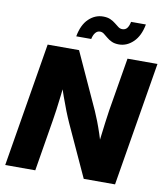

<svg xmlns="http://www.w3.org/2000/svg" viewBox="-99 -1026 970 1109"><g transform="rotate(10 386.0 -471.5)"><path d="M7.3 0 127.9 -727.5H312L462.9 -397.5Q473.6 -373.5 486.1 -341.3Q498.5 -309.1 511.2 -270.8Q523.9 -232.4 535.2 -190.4L512.7 -164.1Q516.6 -202.1 522.2 -249.8Q527.8 -297.4 533.7 -341.8Q539.6 -386.2 543.9 -414.6L596.2 -727.5H772L651.4 0H467.8L329.1 -302.2Q315.4 -332.5 301 -368.9Q286.6 -405.3 271 -449.5Q255.4 -493.7 237.8 -546.4L265.1 -554.2Q259.8 -501.5 253.9 -452.6Q248 -403.8 242.9 -365Q237.8 -326.2 233.4 -302.2L183.6 0ZM532.7 -799.8Q507.3 -799.8 490 -807.9Q472.7 -815.9 460 -826.9Q447.3 -837.9 436.5 -845.9Q425.8 -854 413.1 -854Q397 -854 386 -840.3Q375 -826.7 370.1 -803.2H282.2Q294.9 -872.6 331.8 -907.7Q368.7 -942.9 416 -942.9Q441.4 -942.9 458.7 -935.1Q476.1 -927.2 489 -916.7Q502 -906.2 512.7 -898.2Q523.4 -890.1 536.1 -890.1Q554.7 -890.1 564.7 -903.1Q574.7 -916 579.6 -940.4H666.5Q653.8 -872.1 616.5 -835.9Q579.1 -799.8 532.7 -799.8Z"/></g></svg>

Font: Inter 24pt ExtraBold
Style: Italic
Weight: 800
Italic angle: -9.3988°
Designer: Rasmus Andersson
Foundry: rsms
Version: Version 4.001;git-66647c0bb